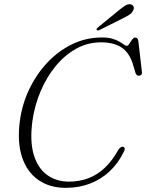

<svg xmlns="http://www.w3.org/2000/svg" viewBox="-20 -893 704 925"><path d="M575.5 -185Q581.5 -182 581 -174.8Q580.5 -167.5 574.5 -158Q548 -104.5 507 -66.5Q466 -28.5 413 -8.2Q360 12 296.5 12Q219.5 12 164.8 -26Q110 -64 86 -136.5Q62 -209 76 -312.5Q86.5 -390.5 120.5 -462.2Q154.5 -534 207.2 -590.5Q260 -647 327.2 -679.8Q394.5 -712.5 472 -712.5Q501 -712.5 521.2 -706.5Q541.5 -700.5 555.2 -692.5Q569 -684.5 577.5 -678.2Q586 -672 590.5 -672Q595.5 -672 600.2 -678.2Q605 -684.5 609.5 -692Q614 -699.5 619.5 -705.8Q625 -712 630.5 -712Q637.5 -712 641.5 -707.8Q645.5 -703.5 646.5 -695.5L664 -543.5Q664.5 -536.5 660 -532.5Q655.5 -528.5 649 -528Q639 -528 633.5 -539.5L619.5 -586Q602.5 -639.5 565.5 -664.2Q528.5 -689 466.5 -689Q402 -689 346.5 -658Q291 -627 247.5 -573.8Q204 -520.5 175.5 -453Q147 -385.5 136.5 -312.5Q123 -214.5 142.2 -149Q161.5 -83.5 206 -50.8Q250.5 -18 312 -18Q362 -18 405 -34Q448 -50 484.5 -84.2Q521 -118.5 550.5 -172Q556.5 -180.5 562.8 -184Q569 -187.5 575.5 -185ZM549 -840.5Q569 -857 583.5 -866.2Q598 -875.5 611.5 -871.5Q621.5 -868.5 624 -859.5Q626.5 -850.5 620.5 -841Q614.5 -829.5 601.8 -821.2Q589 -813 571.5 -804.5L458.5 -748Q455 -746.5 451 -746.5Q447 -746.5 445.5 -749Q444 -752 446.5 -755.2Q449 -758.5 452.5 -761.5Z"/></svg>

Font: Fraunces ExtraLight
Style: Italic
Weight: 250
Italic angle: -16°
Version: Version 1.000;[b76b70a41]